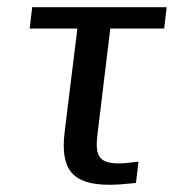

<svg xmlns="http://www.w3.org/2000/svg" viewBox="-20 -504 481 531"><path d="M250 -136 285 -425H434L441 -484H69L62 -425H194L159 -141C146 -36 179 7 283 7C303 7 327 5 356 2L363 -57C339 -54 322 -52 310 -52C252 -52 242 -74 250 -136Z"/></svg>

Font: Gamestation Text
Style: Italic
Weight: 400
Designer: Jonas Hecksher
Foundry: Jonas Hecksher, Playtypeª, e-types AS
Version: Version 1.003